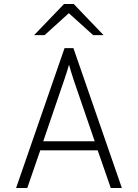

<svg xmlns="http://www.w3.org/2000/svg" viewBox="-20 -941 690 961"><path d="M60.5 0 303 -700H347.5L590 0H534.5L469 -188.5H181.5L116.5 0ZM196.5 -234H454L356 -519.5Q353 -527.5 347 -546.2Q341 -565 334.8 -584.8Q328.5 -604.5 325.5 -617.5Q322 -604.5 315.8 -584.8Q309.5 -565 303.2 -546.2Q297 -527.5 294 -519.5ZM150.5 -765 300.5 -921H349L498.5 -765H446.5L324.5 -875L203 -765Z"/></svg>

Font: Overpass ExtraLight
Style: Regular
Weight: 250
Designer: Delve Withrington, Dave Bailey, Thomas Jockin
Foundry: Delve Fonts LLC
Version: Version 4.000